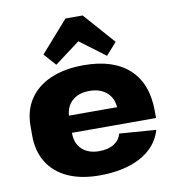

<svg xmlns="http://www.w3.org/2000/svg" viewBox="-88 -878 894 969"><g transform="rotate(-10 359.0 -394.0)"><path d="M345 11Q251 11 183.5 -19.5Q116 -50 80 -108Q44 -166 44 -246V-294Q44 -374 82 -431.5Q120 -489 191.5 -520Q263 -551 361 -551Q513 -551 594 -476Q675 -401 675 -259V-225H208V-313H517L491 -280V-303Q491 -356 457.5 -387Q424 -418 367 -418Q310 -418 277 -387Q244 -356 244 -302V-224Q244 -170 276.5 -140Q309 -110 364 -110Q411 -110 440.5 -129Q470 -148 478 -180L666 -166Q641 -81 557 -35Q473 11 345 11ZM171 -639 312 -799H400L541 -639L486 -577L298 -718H414L226 -577Z"/></g></svg>

Font: Pathway Extreme 28pt ExtraBold
Style: Regular
Weight: 800
Designer: Eduardo Rodriguez Tunni
Foundry: Eduardo Rodriguez Tunni
Version: Version 1.001;gftools[0.9.26]